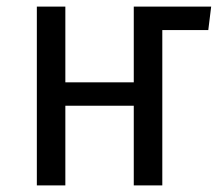

<svg xmlns="http://www.w3.org/2000/svg" viewBox="-20 -560 658 580"><path d="M384.1 0V-240.5H177.4V0H91.3V-540H177.4V-311.3H384.1V-540H617.9L609.2 -469.2H470.3V-469.7V0Z"/></svg>

Font: FiraCode Nerd Font Mono
Style: Regular
Weight: 400
Monospace: yes
Designer: Carrois Corporate, Edenspiekermann AG, Nikita Prokopov
Foundry: Carrois Corporate, Edenspiekermann AG, Nikita Prokopov
Version: Version 6.002;Nerd Fonts 3.4.0